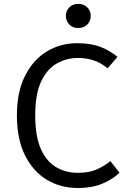

<svg xmlns="http://www.w3.org/2000/svg" viewBox="-20 -935 655 967"><path d="M367.2 -717.4Q436.4 -717.4 483.1 -700Q529.7 -682.6 571.8 -648.7L522.1 -590.8Q488.7 -619 451.5 -631Q414.4 -643.1 373.8 -643.1Q315.9 -643.1 266.7 -615.6Q217.4 -588.2 187.4 -524.9Q157.4 -461.5 157.4 -353.3Q157.4 -248.2 185.9 -184.6Q214.4 -121 263.1 -92.8Q311.8 -64.6 371.8 -64.6Q430.8 -64.6 469.5 -82.6Q508.2 -100.5 535.9 -123.6L582.1 -65.1Q549.7 -33.8 497.9 -11Q446.2 11.8 370.8 11.8Q284.6 11.8 215.4 -30Q146.2 -71.8 105.6 -153.3Q65.1 -234.9 65.1 -353.3Q65.1 -472.3 106.4 -553.6Q147.7 -634.9 216.4 -676.2Q285.1 -717.4 367.2 -717.4ZM373.8 -915.4Q402.1 -915.4 419.5 -897.9Q436.9 -880.5 436.9 -855.4Q436.9 -829.2 419.5 -811.5Q402.1 -793.8 373.8 -793.8Q346.2 -793.8 329 -811.5Q311.8 -829.2 311.8 -855.4Q311.8 -880.5 329 -897.9Q346.2 -915.4 373.8 -915.4Z"/></svg>

Font: FiraCode Nerd Font
Style: Regular
Weight: 400
Designer: Carrois Corporate, Edenspiekermann AG, Nikita Prokopov
Foundry: Carrois Corporate, Edenspiekermann AG, Nikita Prokopov
Version: Version 6.002;Nerd Fonts 2.1.0